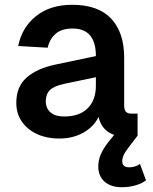

<svg xmlns="http://www.w3.org/2000/svg" viewBox="-20 -566 640 801"><path d="M226 12Q176 12 136 -6Q96 -24 72 -57.5Q48 -91 48 -137Q48 -204 90.5 -242Q133 -280 213 -297L380 -332Q380 -447 283 -447Q237 -447 212 -425Q187 -403 179 -367L56 -374Q71 -451 130 -498.5Q189 -546 281 -546Q390 -546 444 -488Q498 -430 498 -326V-127Q498 -107 505.5 -99.5Q513 -92 528 -92H554V0Q548 1 534.5 2.5Q521 4 507 4Q411 4 391 -78Q372 -38 328.5 -13Q285 12 226 12ZM247 -80Q312 -80 346 -114.5Q380 -149 380 -208V-244L247 -216Q205 -207 188 -190Q171 -173 171 -144Q171 -114 191 -97Q211 -80 247 -80ZM488 215Q442 215 416 191.5Q390 168 390 129Q390 102 400.5 78Q411 54 431 28L465 -14L554 0L521 43Q503 66 496.5 80Q490 94 490 106Q490 132 519 132Q530 132 542.5 128.5Q555 125 564 118L589 186Q575 198 548 206.5Q521 215 488 215Z"/></svg>

Font: Geist Mono SemiBold
Style: Regular
Weight: 600
Monospace: yes
Designer: Basement.studio, Andrés Briganti, Mateo Zaragoza
Foundry: Basement.studio, Vercel, Andrés Briganti, Guido Ferreyra, Mateo Zaragoza
Version: Version 1.500; ttfautohint (v1.8.4.7-5d5b)